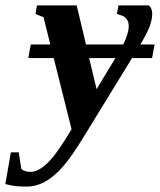

<svg xmlns="http://www.w3.org/2000/svg" viewBox="-120 -479 596 715"><path d="M446.8 -428.2Q446.8 -406.2 437.3 -380.6Q427.7 -355 402.8 -313.5H455.6L446.3 -262.7H371.6L192.9 28.8Q146 105.5 114 141.8Q82 178.2 48.8 197Q15.6 215.8 -21.5 215.8Q-46.4 215.8 -61.3 214.1Q-76.2 212.4 -100.1 206.5L-79.6 88.4H-50.3L-40.5 149.9Q-28.3 161.1 -6.3 161.1Q22.9 161.1 57.6 127.4Q92.3 93.8 146.5 2.4L80.1 -262.7H-14.6L-5.4 -313.5H67.4L42 -415L12.2 -426.8L17.6 -459H165.5L200.2 -313.5H338.9Q359.4 -354.5 359.4 -381.3Q359.4 -394 355.2 -402.1Q351.1 -410.2 344.2 -415.5Q337.4 -420.9 315.4 -427.2L321.3 -459H434.1Q446.8 -447.8 446.8 -428.2ZM239.7 -147 309.6 -262.7H211.9Z"/></svg>

Font: Liberation Serif
Style: Bold Italic
Weight: 700
Italic angle: -16.333°
Designer: Steve Matteson
Foundry: Ascender Corporation
Version: Version 2.1.5